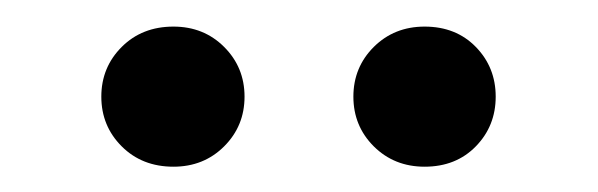

<svg xmlns="http://www.w3.org/2000/svg" viewBox="-20 -639 461 148"><path d="M307.3 -510.5Q283.9 -510.5 268.1 -526.2Q252.4 -541.9 252.4 -564.5Q252.4 -587.1 268.1 -602.8Q283.9 -618.5 307.3 -618.5Q331.5 -618.5 346.8 -602.8Q362.1 -587.1 362.1 -564.5Q362.1 -541.9 346.8 -526.2Q331.5 -510.5 307.3 -510.5ZM113.7 -510.5Q89.5 -510.5 73.8 -526.2Q58.1 -541.9 58.1 -564.5Q58.1 -587.1 73.8 -602.8Q89.5 -618.5 113.7 -618.5Q137.1 -618.5 152.8 -602.8Q168.5 -587.1 168.5 -564.5Q168.5 -541.9 152.8 -526.2Q137.1 -510.5 113.7 -510.5Z"/></svg>

Font: Playfair 12pt Medium
Style: Regular
Weight: 500
Designer: Claus Eggers Sørensen
Foundry: Claus Eggers Sørensen
Version: Version 2.000;gftools[0.9.28]